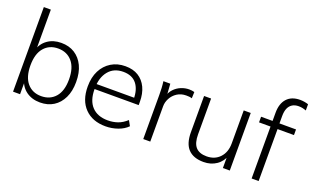

<svg xmlns="http://www.w3.org/2000/svg" viewBox="-82 -1151 2548 1570"><g transform="rotate(20 1192.5 -366.0)"><path d="M319 8Q249 8 199.5 -27.5Q150 -63 133 -126H144V0H83V-736H144V-377H133Q150 -439 199.5 -474.5Q249 -510 319 -510Q387 -510 436.5 -478.5Q486 -447 513.5 -389.5Q541 -332 541 -250Q541 -170 513 -112Q485 -54 435.5 -23Q386 8 319 8ZM310 -44Q387 -44 433 -96.5Q479 -149 479 -250Q479 -351 433 -404.5Q387 -458 310 -458Q234 -458 188.5 -405Q143 -352 143 -251Q143 -150 188.5 -97Q234 -44 310 -44Z M889 8Q775 8 708.5 -60Q642 -128 642 -249Q642 -329 671.5 -387Q701 -445 754 -477.5Q807 -510 877 -510Q944 -510 990 -481.5Q1036 -453 1061 -400.5Q1086 -348 1086 -276V-248H686V-292H1048L1031 -279Q1031 -364 992 -412.5Q953 -461 876 -461Q794 -461 748 -404.5Q702 -348 702 -255V-248Q702 -148 751.5 -96Q801 -44 890 -44Q936 -44 976 -58Q1016 -72 1053 -106L1078 -61Q1046 -28 995 -10Q944 8 889 8Z M1216 0V-384Q1216 -413 1214.5 -442.5Q1213 -472 1209 -501H1269L1277 -386L1265 -385Q1275 -427 1301 -454.5Q1327 -482 1361 -496Q1395 -510 1431 -510Q1444 -510 1455.5 -508.5Q1467 -507 1477 -504L1475 -449Q1463 -453 1451 -454Q1439 -455 1425 -455Q1380 -455 1346.5 -433Q1313 -411 1295 -377Q1277 -343 1277 -308V0Z M1742 8Q1654 8 1608.5 -39.5Q1563 -87 1563 -186V-501H1624V-190Q1624 -114 1655 -79Q1686 -44 1750 -44Q1821 -44 1864.5 -90.5Q1908 -137 1908 -214V-501H1969V0H1909V-118H1922Q1901 -57 1853.5 -24.5Q1806 8 1742 8Z M2159 0V-452H2059V-501H2174L2159 -485V-572Q2159 -652 2199 -696Q2239 -740 2313 -740Q2332 -740 2352 -736.5Q2372 -733 2385 -728V-674Q2373 -679 2356 -683Q2339 -687 2320 -687Q2287 -687 2264.5 -673Q2242 -659 2230.5 -632.5Q2219 -606 2219 -565V-485L2209 -501H2363V-452H2220V0Z"/></g></svg>

Font: Mulish ExtraLight Light
Style: Regular
Weight: 300
Version: Version 3.603